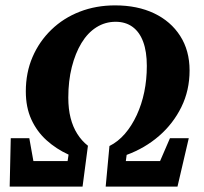

<svg xmlns="http://www.w3.org/2000/svg" viewBox="-20 -694 758 714"><path d="M16 0 20 -180H89L116 -29L70 -95H256L224 -46L235 -119Q189 -140 153 -172.5Q117 -205 96.5 -250Q76 -295 76 -354Q76 -424 101 -482Q126 -540 171 -583.5Q216 -627 276.5 -650.5Q337 -674 408 -674Q491 -674 553 -644.5Q615 -615 650 -560.5Q685 -506 685 -432Q685 -358 654.5 -296Q624 -234 571.5 -188.5Q519 -143 451 -118L441 -43L408 -95H609L545 -25L612 -180H682L640 0H373L387 -151Q419 -167 444.5 -196.5Q470 -226 488.5 -266Q507 -306 516.5 -352Q526 -398 526 -449Q526 -502 512.5 -538.5Q499 -575 473 -594Q447 -613 410 -613Q371 -613 338.5 -592.5Q306 -572 283 -534Q260 -496 247 -444.5Q234 -393 234 -331Q234 -289 242.5 -255.5Q251 -222 267.5 -196Q284 -170 307 -152L287 0Z"/></svg>

Font: Source Serif 4
Style: Bold Italic
Weight: 700
Italic angle: -12°
Designer: Frank Grießhammer
Foundry: Adobe Systems Incorporated
Version: Version 4.004;hotconv 1.0.116;makeotfexe 2.5.65601